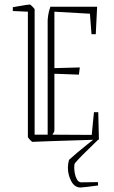

<svg xmlns="http://www.w3.org/2000/svg" viewBox="-20 -621 508 854"><path d="M37 -572V-589Q43 -590 60 -593Q77 -596 93.5 -598.5Q110 -601 113 -601Q115 -601 124.5 -591.5Q134 -582 134 -579V-22H192V-529Q192 -537 194.5 -554Q197 -571 204 -591H412L406 -469H387L380 -560L222 -569V-318L335 -321L331 -289L222 -293V-48Q222 -40 221.5 -37Q221 -34 213 -22L388 -21L398 -122H417L420 0Q345 2 292 4Q239 6 199 7Q159 8 124 10Q122 10 113 0.5Q104 -9 104 -12V-569ZM338 213Q312 213 297 185Q282 157 282 125Q282 108 287 90Q302 76 323.5 58Q345 40 367.5 22Q390 4 408 -10L417 0Q397 20 372 44Q347 68 329.5 86.5Q312 105 311 110Q308 138 316.5 164Q325 190 342 190L416 189V204Q394 207 369 210Q344 213 338 213Z"/></svg>

Font: Grenze Gotisch Thin
Style: Regular
Weight: 100
Designer: Renata Polastri
Foundry: Omnibus-Type
Version: Version 1.001